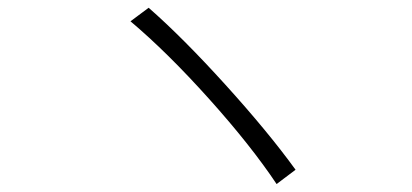

<svg xmlns="http://www.w3.org/2000/svg" viewBox="-20 -585 1040 485"><path d="M309.6 -531.2 355.5 -565.4Q441.4 -490.2 549.3 -371.1Q657.2 -252 726.6 -156.2L678.7 -120.1Q614.3 -216.8 508.3 -335Q402.3 -453.1 309.6 -531.2Z"/></svg>

Font: Gen Shin Gothic Light
Style: Regular
Weight: 200
Designer: [Source Han Sans]
Ryoko NISHIZUKA  (kana & ideographs); Paul D. Hunt (Latin, Greek & Cyrillic); Wenlong ZHANG  (bopomofo
Version: Version 1.002.20150607